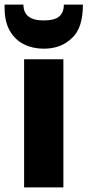

<svg xmlns="http://www.w3.org/2000/svg" viewBox="-27 -816 381 836"><path d="M0 0ZM0 0ZM249 0H78V-558H249ZM163 -604Q116 -604 77.5 -623Q39 -642 16 -681.5Q-7 -721 -7 -782V-796H75Q75 -727 163 -727Q211 -727 231 -744.5Q251 -762 251 -796H334Q334 -694 287 -651Q240 -604 163 -604Z"/></svg>

Font: Ulagadi Sans
Style: Bold
Weight: 700
Designer: Ninad Kale (Devanagari), Jonny Pinhorn (Latin)
Foundry: Indian Type Foundry
Version: Version 3.01;March 29, 2020;FontCreator 12.0.0.2522 64-bit; 